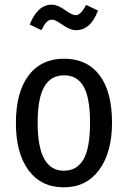

<svg xmlns="http://www.w3.org/2000/svg" viewBox="-20 -789 547 821"><path d="M305 -660Q280 -660 248 -682.5Q216 -705 203 -705Q189 -705 179 -694.5Q169 -684 157 -660L107 -684Q141 -769 201 -769Q226 -769 257.5 -746.5Q289 -724 303 -724Q326 -724 348 -768L399 -744Q368 -660 305 -660ZM459 -264Q459 -137 404 -62.5Q349 12 253 12Q156 12 102 -61Q48 -134 48 -263Q48 -394 102 -466Q156 -538 254 -538Q352 -538 405.5 -467.5Q459 -397 459 -264ZM141 -263Q141 -59 253 -59Q309 -59 337 -107.5Q365 -156 365 -264Q365 -371 337.5 -419Q310 -467 254 -467Q198 -467 169.5 -418.5Q141 -370 141 -263Z"/></svg>

Font: Fira Sans Condensed
Style: Regular
Weight: 400
Width: 3
Designer: Carrois Corporate & Edenspiekermann AG
Foundry: Carrois Corporate GbR & Edenspiekermann AG
Version: Version 4.202;PS 004.202;hotconv 1.0.88;makeotf.lib2.5.64775